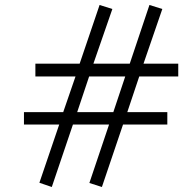

<svg xmlns="http://www.w3.org/2000/svg" viewBox="-20 -728 783 771"><path d="M337.9 -420.9 290 -277.8H435.1L482.9 -420.9ZM539.1 -420.9 491.2 -277.8H651.9V-228H474.1L389.2 22.9L338.9 6.8L418 -228H272.9L188 22.9L138.2 5.9L217.8 -228H76.2V-277.8H233.9L283.2 -420.9H122.1V-472.2H299.8L379.9 -708L431.2 -691.9L355 -472.2H501L580.1 -708L631.8 -691.9L556.2 -472.2H695.8V-420.9Z"/></svg>

Font: Charis SIL Viet
Style: Italic
Weight: 400
Italic angle: -11°
Foundry: SIL International
Version: Version 5.000